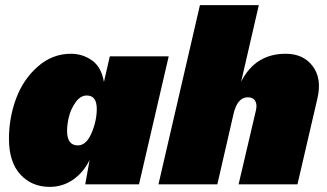

<svg xmlns="http://www.w3.org/2000/svg" viewBox="-20 -720 1277 750"><path d="M174 10Q104 10 59.5 -38.5Q15 -87 15 -178Q15 -259 42.5 -334Q70 -409 127 -459.5Q184 -510 257 -510Q303 -510 339.5 -484Q376 -458 386 -400L409 -500H639L523 0H313L330 -95Q305 -45 264.5 -17.5Q224 10 174 10ZM284 -152Q317 -152 337.5 -200Q358 -248 358 -295Q358 -347 319 -347Q294 -347 275 -320Q256 -293 249 -263Q242 -233 242 -209Q242 -152 284 -152Z M1096 -510Q1165 -510 1201.5 -461.5Q1238 -413 1220 -336L1142 0H912L980 -290Q985 -313 976.5 -326.5Q968 -340 948 -340Q907 -340 892 -274L829 0H599L761 -700H991L922 -401Q977 -510 1096 -510Z"/></svg>

Font: Elaine Sans Black
Style: Italic
Weight: 900
Italic angle: -13°
Designer: Wei Huang
Foundry: Wei Huang
Version: Version 2.001;December 24, 2019;FontCreator 12.0.0.2547 64-b